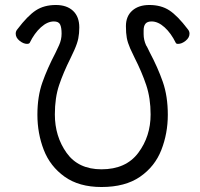

<svg xmlns="http://www.w3.org/2000/svg" viewBox="-20 -734 802 770"><path d="M387 16Q297 16 239 -25.5Q181 -67 155.5 -133Q130 -199 130 -274Q130 -347 150 -403.5Q170 -460 202 -521L217 -553Q227 -575 227 -599Q227 -624 221 -636Q215 -648 196 -648Q170 -648 144 -624.5Q118 -601 99 -562Q96 -558 89 -558Q74 -558 58.5 -570.5Q43 -583 43 -599Q43 -609 50 -617Q91 -671 124 -692.5Q157 -714 204 -714Q248 -714 273 -690.5Q298 -667 298 -624Q298 -600 294 -580Q290 -560 278 -533L263 -501Q234 -443 217 -392.5Q200 -342 200 -275Q200 -187 247 -121Q294 -55 387 -55Q485 -55 534.5 -121Q584 -187 584 -275Q584 -340 566.5 -392.5Q549 -445 519 -504L502 -540Q492 -563 488.5 -582Q485 -601 485 -629Q485 -669 510.5 -691.5Q536 -714 579 -714Q626 -714 659 -692.5Q692 -671 733 -617Q740 -609 740 -599Q740 -583 724.5 -570.5Q709 -558 694 -558Q687 -558 685 -562Q666 -601 640 -624.5Q614 -648 588 -648Q571 -648 563.5 -639Q556 -630 556 -612V-597Q556 -574 566 -552Q569 -548 572.5 -540.5Q576 -533 580 -525Q613 -463 633 -405.5Q653 -348 653 -273.5Q653 -199 627 -132.5Q601 -66 541.5 -25Q482 16 387 16Z"/></svg>

Font: LXGW WenKai TC
Style: Regular
Weight: 400
Designer: LXGW / Fontworks Inc.
Foundry: LXGW / Fontworks Inc.
Version: Version 1.330